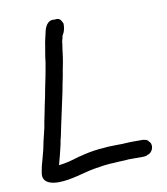

<svg xmlns="http://www.w3.org/2000/svg" viewBox="-78 -727 706 814"><g transform="rotate(-10 274.5 -319.5)"><path d="M45 -29C38 11 75 22 108 22C167 22 218 0 273 -9C300 -13 326 -18 353 -18H354C366 -19 378 -20 387 -20C398 -20 406 -21 418 -22H477C485 -22 493 -22 501 -27C526 -34 533 -70 515 -82L514 -85C510 -88 506 -91 497 -92H496C496 -92 496 -93 491 -93H453C442 -93 431 -93 420 -92L401 -91H390C331 -91 275 -86 223 -72L210 -69C182 -60 154 -52 123 -49C131 -77 138 -106 145 -136L147 -148C151 -165 156 -184 159 -203C169 -250 180 -301 191 -351C195 -375 200 -397 204 -417C207 -436 211 -456 215 -476C218 -493 220 -507 222 -525C223 -533 225 -543 226 -553L227 -563C229 -571 232 -579 233 -587C242 -600 246 -617 246 -632V-637C241 -647 238 -660 221 -661H220C217 -661 213 -660 211 -660C181 -665 168 -635 164 -610L162 -602C159 -588 155 -574 153 -557C150 -543 148 -526 145 -510C144 -498 142 -484 139 -469C131 -421 123 -391 115 -345C110 -320 104 -296 100 -272C95 -251 92 -232 89 -215C85 -196 80 -179 76 -161L69 -127C63 -102 56 -79 50 -56Z"/></g></svg>

Font: Scribbler
Style: ExBdIta
Weight: 800
Designer: Mew Too
Foundry: Cannot Into Space Fonts
Version: Version 1.001